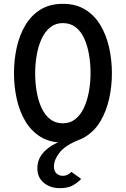

<svg xmlns="http://www.w3.org/2000/svg" viewBox="-20 -732 656 1002"><path d="M308 12Q239.5 12 191 -18.2Q142.5 -48.5 112 -100Q81.5 -151.5 67.2 -216.2Q53 -281 53 -350Q53 -419 67.2 -483.8Q81.5 -548.5 112 -600Q142.5 -651.5 191 -681.8Q239.5 -712 308 -712Q376.5 -712 425.2 -681.8Q474 -651.5 504.5 -600Q535 -548.5 549.5 -483.8Q564 -419 564 -350Q564 -281 549.5 -216.2Q535 -151.5 504.5 -100Q474 -48.5 425.2 -18.2Q376.5 12 308 12ZM308 -88.5Q346.5 -88.5 374 -111Q401.5 -133.5 418.8 -171Q436 -208.5 444.2 -255.2Q452.5 -302 452.5 -350Q452.5 -402 444.2 -448.8Q436 -495.5 419 -532.2Q402 -569 374.5 -590.2Q347 -611.5 308 -611.5Q269.5 -611.5 242 -589.2Q214.5 -567 197.2 -529.5Q180 -492 171.8 -445.2Q163.5 -398.5 163.5 -350Q163.5 -298.5 171.8 -251.8Q180 -205 197.2 -168Q214.5 -131 242 -109.8Q269.5 -88.5 308 -88.5ZM293 250Q242.5 250 208.8 222.2Q175 194.5 175 146Q175 95.5 211.8 58.2Q248.5 21 312 0H387.5Q319.5 27.5 290.5 64.8Q261.5 102 261.5 136Q261.5 162 275.5 173.8Q289.5 185.5 306.5 185.5Q323 185.5 334.2 179.2Q345.5 173 352.5 165L403.5 201.5Q389.5 218 362.8 234Q336 250 293 250Z"/></svg>

Font: Overpass Mono SemiBold
Style: Regular
Weight: 600
Monospace: yes
Designer: Delve Withrington, Dave Bailey
Foundry: Delve Fonts LLC
Version: Version 4.000